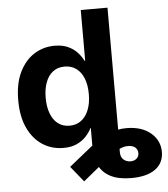

<svg xmlns="http://www.w3.org/2000/svg" viewBox="-61 -782 911 1041"><g transform="rotate(-5 394.5 -262.0)"><path d="M611.8 204.1Q543 204.1 499.8 182.1Q456.5 160.2 436.3 119.9Q416 79.6 416 25.9V-105H561.5V59.1Q561.5 85.9 577.1 99.6Q592.8 113.3 615.2 113.3Q635.3 113.3 648.2 102.1Q661.1 90.8 661.1 72.8Q661.1 55.2 649.4 43.2Q637.7 31.2 613.8 29.8Q598.6 28.3 582.8 32.7Q566.9 37.1 547.4 48.3Q527.8 59.6 501 80.1L355 199.7L286.1 114.7L426.8 1.5Q462.9 -28.3 509.8 -48.1Q556.6 -67.9 607.9 -67.9Q690.4 -67.9 739.5 -26.9Q788.6 14.2 788.6 77.1Q788.6 137.2 742.7 170.7Q696.8 204.1 611.8 204.1ZM259.8 9.3Q195.8 9.3 145.5 -23.4Q95.2 -56.2 66.2 -118.2Q37.1 -180.2 37.1 -269Q37.1 -359.4 66.9 -421.1Q96.7 -482.9 147 -514.9Q197.3 -546.9 258.8 -546.9Q302.2 -546.9 332.5 -532.7Q362.8 -518.6 382.6 -496.8Q402.3 -475.1 413.6 -451.7H417.5V-727.5H563V0H419.4V-85.4H414.1Q402.8 -62 382.6 -40.3Q362.3 -18.6 332.3 -4.6Q302.2 9.3 259.8 9.3ZM302.7 -107.9Q340.3 -107.9 366.7 -128.2Q393.1 -148.4 407.2 -184.6Q421.4 -220.7 421.4 -269.5Q421.4 -318.4 407.5 -354.2Q393.6 -390.1 366.9 -409.9Q340.3 -429.7 302.7 -429.7Q265.6 -429.7 239.5 -409.7Q213.4 -389.6 200 -353.5Q186.5 -317.4 186.5 -269.5Q186.5 -221.2 200 -184.8Q213.4 -148.4 239.5 -128.2Q265.6 -107.9 302.7 -107.9Z"/></g></svg>

Font: Inter 18pt
Style: Bold
Weight: 700
Designer: Rasmus Andersson
Foundry: rsms
Version: Version 4.001;git-66647c0bb